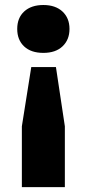

<svg xmlns="http://www.w3.org/2000/svg" viewBox="-20 -576 355 786"><path d="M157.5 -555.5Q207 -555.5 235.8 -528.8Q264.5 -502 264.5 -457.5Q264.5 -413.5 236.2 -386.5Q208 -359.5 157.5 -359.5Q107 -359.5 78.8 -386Q50.5 -412.5 50.5 -457.5Q50.5 -503 79.2 -529.2Q108 -555.5 157.5 -555.5ZM108 -301.5H209L245.5 -59V190H69.5V-59Z"/></svg>

Font: Encode Sans SmExp
Style: Bold
Weight: 700
Width: 6
Designer: Multiple Designers
Foundry: Impallari Type
Version: Version 3.002; ttfautohint (v1.8.3) -l 8 -r 50 -G 200 -x 14 